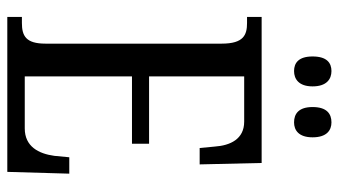

<svg xmlns="http://www.w3.org/2000/svg" viewBox="-226 -724 950 539"><g transform="rotate(90 249.5 -455.0)"><path d="M324 -805C346 -805 366 -818 366 -857C366 -897 346 -910 324 -910C300 -910 281 -897 281 -857C281 -818 300 -805 324 -805ZM180 -805C202 -805 223 -818 223 -857C223 -897 202 -910 180 -910C157 -910 139 -897 139 -857C139 -818 157 -805 180 -805ZM28 0H463L468 -174H422L418 -132C412 -88 392 -49 341 -49H195V-350H384V-398H195V-665H322C371 -665 389 -626 392 -582L396 -540H442L438 -714H28V-673H45C78 -673 103 -664 103 -602V-107C103 -52 81 -41 45 -41H28Z"/></g></svg>

Font: Noto Serif Tamil ExtraCondensed
Style: Italic
Weight: 400
Width: 2
Italic angle: -12°
Designer: Indian Type Foundry, Tom Grace, and the Monotype Design Team
Foundry: Monotype Imaging Inc.
Version: Version 2.003